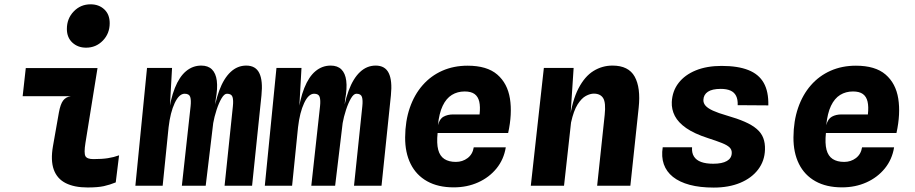

<svg xmlns="http://www.w3.org/2000/svg" viewBox="-20 -861 4240 890"><path d="M379 -640Q341 -640 315.5 -663.5Q290 -687 290 -727Q290 -775 321.8 -808Q353.5 -841 400 -841Q438 -841 463.2 -817.8Q488.5 -794.5 488.5 -753.5Q488.5 -705.5 456.8 -672.8Q425 -640 379 -640ZM386 8Q324.5 8 284.5 -12.2Q244.5 -32.5 229.2 -75Q214 -117.5 225.5 -183.5L253 -339.5Q260 -378 272.5 -394.8Q285 -411.5 308 -415H85L99.5 -545.5H432L376 -198Q368.5 -151 376 -137.2Q383.5 -123.5 413 -123.5Q453 -123.5 480.2 -127.8Q507.5 -132 532 -141L516.5 -15.5Q489.5 -4.5 461.5 1.8Q433.5 8 386 8Z M607.5 0 661.5 -546H777.5L763.5 -295L759.5 -320Q769.5 -400.5 790.5 -453Q811.5 -505.5 842.5 -531.2Q873.5 -557 913 -557Q944.5 -557 962.5 -539.2Q980.5 -521.5 985 -486.8Q989.5 -452 980 -400L969.5 -300L933.5 0H823L863.5 -368.5Q866.5 -396.5 861.8 -411.5Q857 -426.5 836 -426.5Q810 -426.5 789.8 -383.2Q769.5 -340 761.5 -271L734 0ZM1021 0 1059.5 -368.5Q1062.5 -396.5 1057.8 -411.5Q1053 -426.5 1032 -426.5Q1019.5 -426.5 1007 -405.2Q994.5 -384 984 -352Q973.5 -320 967.5 -286.5L964.5 -298.5Q974.5 -382.5 995.8 -440Q1017 -497.5 1048.8 -527.2Q1080.5 -557 1121.5 -557Q1165 -557 1182 -522.2Q1199 -487.5 1192 -419L1148.5 0Z M1207.5 0 1261.5 -546H1377.5L1363.5 -295L1359.5 -320Q1369.5 -400.5 1390.5 -453Q1411.5 -505.5 1442.5 -531.2Q1473.5 -557 1513 -557Q1544.5 -557 1562.5 -539.2Q1580.5 -521.5 1585 -486.8Q1589.5 -452 1580 -400L1569.5 -300L1533.5 0H1423L1463.5 -368.5Q1466.5 -396.5 1461.8 -411.5Q1457 -426.5 1436 -426.5Q1410 -426.5 1389.8 -383.2Q1369.5 -340 1361.5 -271L1334 0ZM1621 0 1659.5 -368.5Q1662.5 -396.5 1657.8 -411.5Q1653 -426.5 1632 -426.5Q1619.5 -426.5 1607 -405.2Q1594.5 -384 1584 -352Q1573.5 -320 1567.5 -286.5L1564.5 -298.5Q1574.5 -382.5 1595.8 -440Q1617 -497.5 1648.8 -527.2Q1680.5 -557 1721.5 -557Q1765 -557 1782 -522.2Q1799 -487.5 1792 -419L1748.5 0Z M2083 7.5Q2010.5 7.5 1960 -20.8Q1909.5 -49 1883.5 -101.2Q1857.5 -153.5 1858 -224.5Q1858.5 -300 1879.5 -361Q1900.5 -422 1938.8 -465.8Q1977 -509.5 2030 -533Q2083 -556.5 2147.5 -556.5Q2237.5 -556.5 2285 -515.5Q2332.5 -474.5 2343.8 -404Q2355 -333.5 2335.5 -244.5H2008.5Q2003.5 -196.5 2011.2 -167Q2019 -137.5 2039.8 -124Q2060.5 -110.5 2093 -110.5Q2124 -110.5 2147.5 -128.2Q2171 -146 2176 -178H2324.5Q2315.5 -122 2281.5 -80.2Q2247.5 -38.5 2196.2 -15.5Q2145 7.5 2083 7.5ZM2010 -280.5Q2017.5 -310 2036.2 -320.2Q2055 -330.5 2080 -330.5H2203Q2207 -366.5 2201.5 -390Q2196 -413.5 2179.8 -425.2Q2163.5 -437 2134 -437Q2100.5 -437 2074.5 -421Q2048.5 -405 2032 -370.5Q2015.5 -336 2010 -280.5Z M2440.5 0 2501 -546H2639L2621 -271L2619.5 -302.5Q2632.5 -395.5 2661.5 -451.2Q2690.5 -507 2731 -532Q2771.5 -557 2819 -557Q2893.5 -557 2922 -505.8Q2950.5 -454.5 2940.5 -361.5L2902 0H2748L2783 -328.5Q2789 -385 2776 -406Q2763 -427 2732.5 -427Q2716 -427 2696 -416.5Q2676 -406 2657.5 -377Q2639 -348 2627 -293L2594.5 0Z M3288.5 8.5Q3224.5 8.5 3177 -4.2Q3129.5 -17 3099.2 -41.2Q3069 -65.5 3057 -100Q3045 -134.5 3052 -178.5H3188Q3186 -152.5 3196.8 -135.5Q3207.5 -118.5 3230 -110.2Q3252.5 -102 3286 -102Q3327.5 -102 3349.5 -114.8Q3371.5 -127.5 3372 -152Q3372.5 -167.5 3361.5 -178Q3350.5 -188.5 3326 -198.2Q3301.5 -208 3261 -221Q3198 -241.5 3161 -267.2Q3124 -293 3108.2 -323.5Q3092.5 -354 3094 -388Q3096.5 -439 3125.5 -476.5Q3154.5 -514 3205.5 -534.8Q3256.5 -555.5 3325 -555.5Q3400.5 -555.5 3449 -536.2Q3497.5 -517 3520.2 -476.8Q3543 -436.5 3541.5 -372.5L3399.5 -373.5Q3400.5 -400 3392 -416.8Q3383.5 -433.5 3365.8 -441.2Q3348 -449 3321 -449Q3281.5 -449 3261.5 -435.8Q3241.5 -422.5 3240.5 -398Q3240 -383 3250.5 -371Q3261 -359 3285 -348Q3309 -337 3349 -325.5Q3398 -311.5 3432.2 -296.5Q3466.5 -281.5 3487.8 -263.2Q3509 -245 3518 -221.5Q3527 -198 3526 -167.5Q3524.5 -115 3494.2 -75.2Q3464 -35.5 3411.2 -13.5Q3358.5 8.5 3288.5 8.5Z M3883 7.5Q3810.5 7.5 3760 -20.8Q3709.5 -49 3683.5 -101.2Q3657.5 -153.5 3658 -224.5Q3658.5 -300 3679.5 -361Q3700.5 -422 3738.8 -465.8Q3777 -509.5 3830 -533Q3883 -556.5 3947.5 -556.5Q4037.5 -556.5 4085 -515.5Q4132.5 -474.5 4143.8 -404Q4155 -333.5 4135.5 -244.5H3808.5Q3803.5 -196.5 3811.2 -167Q3819 -137.5 3839.8 -124Q3860.5 -110.5 3893 -110.5Q3924 -110.5 3947.5 -128.2Q3971 -146 3976 -178H4124.5Q4115.5 -122 4081.5 -80.2Q4047.5 -38.5 3996.2 -15.5Q3945 7.5 3883 7.5ZM3810 -280.5Q3817.5 -310 3836.2 -320.2Q3855 -330.5 3880 -330.5H4003Q4007 -366.5 4001.5 -390Q3996 -413.5 3979.8 -425.2Q3963.5 -437 3934 -437Q3900.5 -437 3874.5 -421Q3848.5 -405 3832 -370.5Q3815.5 -336 3810 -280.5Z"/></svg>

Font: Spline Sans Mono
Style: Bold Italic
Weight: 700
Italic angle: -4°
Monospace: yes
Version: Version 1.004